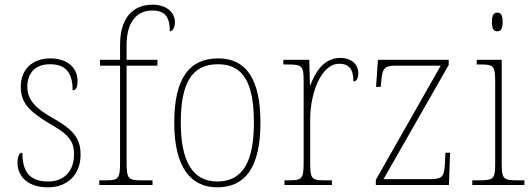

<svg xmlns="http://www.w3.org/2000/svg" viewBox="-20 -792 2272 822"><path d="M186 10C269 10 325 -45 325 -129C325 -189 305 -231 212 -283C137 -325 97 -361 97 -421C97 -475 127 -517 194 -517C257 -517 291 -486 291 -405C306 -405 312 -420 312 -447C312 -495 275 -542 196 -542C117 -542 69 -493 69 -422C69 -351 102 -316 205 -255C283 -211 297 -178 297 -131C297 -63 258 -15 186 -15C103 -15 76 -61 76 -138C62 -138 55 -124 55 -94C55 -50 85 10 186 10Z M405 0H633V-20H585C529 -20 522 -26 522 -100V-511H654V-536H522V-600C522 -688 558 -747 633 -747C693 -747 707 -710 707 -658C717 -658 729 -671 729 -697C729 -739 692 -772 634 -772C546 -772 494 -712 494 -600V-536H408V-511H494V-100C494 -26 488 -20 431 -20H405Z M910 10C1031 10 1095 -77 1095 -267C1095 -455 1033 -542 914 -542C788 -542 726 -453 726 -267C726 -78 795 10 910 10ZM910 -15C802 -15 754 -106 754 -267C754 -433 799 -517 913 -517C1022 -517 1067 -437 1067 -267C1067 -111 1026 -15 910 -15Z M1198 0H1401V-20H1375C1314 -20 1308 -24 1308 -97V-280C1308 -398 1357 -519 1432 -519C1477 -519 1493 -493 1493 -443C1507 -443 1514 -459 1514 -479C1514 -515 1486 -544 1437 -544C1365 -544 1330 -482 1309 -428H1307L1304 -536H1193V-516H1205C1275 -516 1280 -512 1280 -441V-97C1280 -24 1273 -20 1213 -20H1198Z M1589 0H1902L1907 -138H1887L1885 -95C1882 -39 1876 -25 1824 -25H1622L1901 -514V-536H1598L1590 -420H1610L1612 -442C1617 -497 1623 -511 1675 -511H1867L1589 -22Z M2109 -658C2123 -658 2132 -666 2132 -698C2132 -729 2123 -738 2109 -738C2095 -738 2086 -729 2086 -698C2086 -666 2095 -658 2109 -658ZM2002 0H2225V-20H2201C2133 -20 2128 -25 2128 -95V-536H2021V-516H2035C2094 -516 2100 -511 2100 -438V-95C2100 -25 2095 -20 2027 -20H2002Z"/></svg>

Font: Noto Serif Tamil SemiCondensed Thin
Style: Regular
Weight: 100
Width: 4
Designer: Indian Type Foundry, Tom Grace, and the Monotype Design Team
Foundry: Monotype Imaging Inc.
Version: Version 2.004